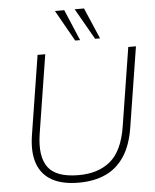

<svg xmlns="http://www.w3.org/2000/svg" viewBox="-61 -986 845 1046"><g transform="rotate(-5 361.0 -463.5)"><path d="M328 8Q238 8 181.5 -23.5Q125 -55 103 -117Q81 -179 95 -270L164 -705H206L138 -276Q119 -154 163 -93.5Q207 -33 331 -33Q438 -33 504.5 -88.5Q571 -144 592 -276L660 -705H702L633 -270Q618 -172 577.5 -110.5Q537 -49 474 -20.5Q411 8 328 8ZM484 -765 387 -935H438L511 -765ZM375 -765 279 -935H330L402 -765Z"/></g></svg>

Font: Mulish ExtraLight
Style: Italic
Weight: 200
Italic angle: -9°
Designer: Vernon Adams
Foundry: Vernon Adams
Version: Version 3.603